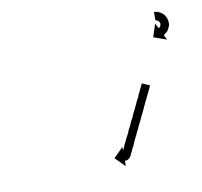

<svg xmlns="http://www.w3.org/2000/svg" viewBox="-50 -569 475 451"><g transform="rotate(-10 187.0 -343.5)"><path d="M304 -346Q304 -345 303 -343.5Q302 -342 302 -341Q301 -339 300 -337Q299 -335 298 -333Q297 -331 295.5 -328Q294 -325 293 -323Q292 -320 290.5 -317Q289 -314 287 -311Q286 -307 284 -304Q282 -301 281 -297Q279 -294 277.5 -290Q276 -286 274 -283Q270 -275 267 -268Q265 -264 263 -260.5Q261 -257 260 -253Q258 -250 256 -246Q254 -242 253 -239Q251 -235 249.5 -232Q248 -229 246 -225Q245 -222 243.5 -219Q242 -216 241 -213Q239 -211 238 -208Q237 -205 236 -203Q233 -198 232 -195Q229 -188 223 -185Q222 -185 220 -184Q218 -184 218 -184Q217 -184 216 -184V-171L193 -194L216 -217V-204Q217 -204 218 -204Q218 -204 216 -203Q213 -203 214 -203Q213 -203 214 -204Q215 -207 218 -212Q219 -214 220 -216.5Q221 -219 222 -222Q224 -225 225.5 -228Q227 -231 228 -234Q230 -237 231.5 -240.5Q233 -244 235 -247Q236 -251 238 -254.5Q240 -258 242 -262Q243 -265 245 -269Q247 -273 249 -277Q251 -280 252.5 -284Q254 -288 256 -292Q258 -295 259.5 -298.5Q261 -302 263 -306Q264 -309 266 -312.5Q268 -316 269 -319Q271 -322 272.5 -325Q274 -328 275 -332Q277 -335 280 -342Q281 -344 282 -346Q283 -348 284 -350Q286 -354 286 -355Q286 -355 287 -356L305 -348Q304 -346 304 -346ZM345 -516Q345 -516 345 -516Q345 -516 345 -516Q345 -516 345 -516Q345 -516 345 -516Q346 -516 347 -516Q347 -516 347 -516Q347 -516 347 -516Q347 -516 347.5 -516Q348 -516 348 -516Q349 -516 351 -515Q351 -515 351 -515Q351 -515 351 -515Q351 -515 351.5 -515Q352 -515 352 -515Q354 -514 356 -514Q356 -514 356 -513.5Q356 -513 356 -513Q356 -513 356 -513Q356 -513 356 -513Q359 -512 361 -511Q361 -511 361 -510.5Q361 -510 362 -510Q362 -510 362 -510Q362 -510 362 -510Q364 -508 366 -506Q366 -506 366 -506Q366 -506 367 -506Q367 -506 367 -505.5Q367 -505 367 -505Q369 -503 370 -500Q370 -500 370.5 -500Q371 -500 371 -500Q371 -500 371 -499.5Q371 -499 371 -499Q372 -496 373 -493Q373 -493 373 -493Q373 -493 373 -493Q373 -492 373 -492Q373 -492 373 -492Q374 -489 374 -486Q374 -486 374 -485.5Q374 -485 374 -485Q374 -485 374 -485Q374 -485 374 -485Q374 -481 373 -478Q373 -478 373 -478Q373 -478 373 -478Q373 -478 373 -478Q373 -478 373 -478Q372 -475 370 -472Q370 -472 370 -472Q370 -472 370 -472Q370 -471 370 -471Q370 -471 370 -471Q369 -469 367 -467Q367 -467 367 -467Q367 -467 367 -467Q367 -466 367 -466Q367 -466 367 -466Q365 -465 363 -463Q363 -463 363 -463Q363 -463 363 -463Q363 -463 363 -463Q363 -463 363 -463Q361 -462 360 -461Q360 -461 360 -461Q360 -461 360 -461Q360 -461 360 -460.5Q360 -460 360 -460Q359 -460 358 -459Q358 -459 358 -459Q358 -459 358 -459Q358 -459 358 -459Q358 -459 358 -459Q357 -459 357 -459L363 -447L332 -458L342 -489L348 -477Q348 -477 349 -477Q349 -477 349 -477Q349 -477 349 -477Q349 -477 348.5 -477Q348 -477 348 -477Q349 -477 349 -478Q349 -478 349 -478Q349 -478 349 -478Q349 -477 349 -477Q349 -477 349 -477Q350 -478 351 -478Q351 -478 350.5 -478Q350 -478 350 -478Q350 -478 350 -478Q350 -478 350 -478Q351 -479 352 -480Q352 -480 352 -480Q352 -480 352 -479Q352 -479 351.5 -479Q351 -479 351 -479Q352 -480 353 -481Q353 -481 353 -481Q353 -481 353 -481Q353 -481 353 -481Q353 -481 353 -481Q353 -482 354 -484Q354 -484 354 -483.5Q354 -483 354 -483Q354 -483 353.5 -483Q353 -483 353 -483Q354 -484 354 -486Q354 -486 354 -486Q354 -486 354 -486Q354 -486 354 -485.5Q354 -485 354 -485Q354 -487 354 -489Q354 -489 354 -488.5Q354 -488 354 -488Q354 -488 354 -488Q354 -488 354 -488Q353 -489 353 -491Q353 -491 353 -491Q353 -491 353 -491Q353 -490 353 -490Q353 -490 353 -490Q352 -492 351 -493Q351 -493 351 -493Q351 -493 352 -493Q352 -492 352 -492Q352 -492 352 -492Q351 -493 350 -494Q350 -494 350 -494Q350 -494 350 -494Q350 -494 350 -494Q350 -494 350 -494Q349 -495 348 -495Q348 -495 348 -495Q348 -495 348 -495Q348 -495 348 -495Q348 -495 348 -495Q347 -495 346 -496Q346 -496 346 -496Q346 -496 346 -496Q347 -496 347 -496Q347 -496 347 -496Q346 -496 345 -496Q345 -496 345 -496Q345 -496 345 -496Q345 -496 345 -496Q345 -496 345 -496Q345 -496 344 -496Q344 -496 344 -496Q344 -496 344 -496Q344 -496 344 -496Q344 -496 344 -496Q344 -496 344 -496V-516Q344 -516 345 -516Z"/></g></svg>

Font: FRB American Cursive Just Arrows Light
Style: Italic
Weight: 300
Italic angle: -25°
Version: Version 2.0;Modular Font Editor K font №1